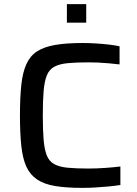

<svg xmlns="http://www.w3.org/2000/svg" viewBox="-20 -905 666 933"><path d="M381 8Q302 8 248 -1Q194 -10 160 -33Q126 -56 108 -95.5Q90 -135 83.5 -196.5Q77 -258 77 -344Q77 -431 83.5 -492Q90 -553 108 -593Q126 -633 159.5 -655Q193 -677 247.5 -686.5Q302 -696 381 -696Q412 -696 445 -694Q478 -692 508.5 -688.5Q539 -685 561 -680V-592Q535 -595 507.5 -597.5Q480 -600 455 -601Q430 -602 410 -602Q349 -602 308.5 -598Q268 -594 243.5 -580.5Q219 -567 207.5 -538.5Q196 -510 192 -463Q188 -416 188 -344Q188 -272 192 -225Q196 -178 207.5 -149.5Q219 -121 243.5 -107.5Q268 -94 308.5 -90Q349 -86 410 -86Q448 -86 491 -89Q534 -92 565 -96V-6Q541 -2 509 1Q477 4 444 6Q411 8 381 8ZM305 -795V-885H399V-795Z"/></svg>

Font: Saira SemiExpanded Medium
Style: Regular
Weight: 500
Width: 6
Designer: Hector Gatti with collaboration of the Omnibus-Type team
Foundry: Omnibus-Type
Version: Version 1.101